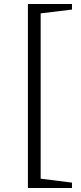

<svg xmlns="http://www.w3.org/2000/svg" viewBox="-20 -750 405 963"><path d="M120 193V-730H341V-702L143 -678L184 -729V192L143 141L341 166V193Z"/></svg>

Font: Piazzolla 24pt
Style: Regular
Weight: 400
Designer: Juan Pablo del Peral
Foundry: Huerta Tipografica
Version: Version 2.005